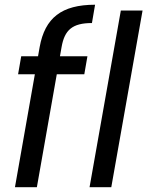

<svg xmlns="http://www.w3.org/2000/svg" viewBox="-20 -784 617 804"><path d="M42.6 0H134.4L237.9 -587.1C250.4 -658.4 283 -687.5 365 -687.5L378.1 -764.2C237.3 -764.2 168.2 -708.7 146.1 -587.1ZM55.7 -472.9H333L346.1 -548.3H68.8ZM355 0H446L577 -740H486Z"/></svg>

Font: Poppins Devanagari Thin
Style: Italic
Weight: 100
Italic angle: -10°
Designer: Ninad Kale (Devanagari), Jonny Pinhorn (Latin)
Foundry: Indian Type Foundry
Version: 4.005